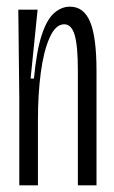

<svg xmlns="http://www.w3.org/2000/svg" viewBox="-20 -557 342 577"><path d="M38 0V-260L35 -528H93L72 -321H82Q90 -405 105.5 -452Q121 -499 143 -518Q165 -537 190 -537Q232 -537 251 -491Q270 -445 270 -344V0H214V-345Q214 -419 204.5 -451.5Q195 -484 173 -484Q147 -484 129 -443.5Q111 -403 102.5 -338Q94 -273 94 -198V0Z"/></svg>

Font: Bricolage Grotesque 96pt Condensed ExtraLight
Style: Regular
Weight: 200
Width: 3
Designer: Mathieu Triay
Foundry: Atelier Triay
Version: Version 1.001; ttfautohint (v1.8.4.7-5d5b);gftools[0.9.33.de